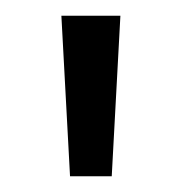

<svg xmlns="http://www.w3.org/2000/svg" viewBox="-20 -721 231 244"><path d="M69 -497 58 -701H133L122 -497Z"/></svg>

Font: Red Hat Display
Style: Regular
Weight: 300
Designer: Pentagram, MCKL
Foundry: Pentagram, MCKL
Version: Version 1.023